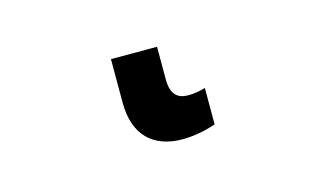

<svg xmlns="http://www.w3.org/2000/svg" viewBox="-38 -29 577 346"><g transform="rotate(-15 250.0 143.5)"><path d="M270 230C293 230 318 224 332 219V151C323 154 310 156 300 156C281 156 268 147 268 118V57H182V138C182 199 215 230 270 230Z"/></g></svg>

Font: Noto Sans Mono ExtraCondensed SemiBold
Style: Regular
Weight: 600
Width: 2
Designer: Monotype Design Team
Foundry: Monotype Imaging Inc.
Version: Version 2.014